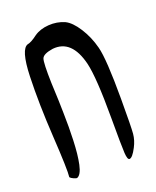

<svg xmlns="http://www.w3.org/2000/svg" viewBox="-100 -794 496 611"><g transform="rotate(-20 148.0 -488.0)"><path d="M224 -388Q224 -523 212 -574Q190 -664 124 -657Q91 -652 86 -638.5Q81 -625 83 -556Q83 -553 84 -532Q85 -511 85.5 -495.5Q86 -480 86.5 -453.5Q87 -427 87 -406.5Q87 -386 86 -361Q85 -336 83 -317Q81 -298 77.5 -281.5Q74 -265 68.5 -255.5Q63 -246 56 -244Q53 -244 45 -247.5Q37 -251 34 -255Q37 -280 30 -394Q23 -508 26 -599.5Q29 -691 55 -698Q67 -700 88 -716Q108 -730 137 -732Q166 -734 191 -723Q212 -713 232.5 -681Q253 -649 263 -610Q274 -568 274 -434Q274 -337 272 -315.5Q270 -294 259 -273Q244 -244 234 -244Q227 -244 225.5 -267.5Q224 -291 224 -388Z"/></g></svg>

Font: Amit
Style: Regular
Weight: 400
Version: Version 1.1